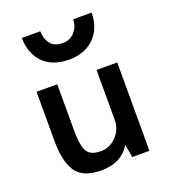

<svg xmlns="http://www.w3.org/2000/svg" viewBox="-135 -828 827 937"><g transform="rotate(-20 278.0 -360.0)"><path d="M98.6 -45.9Q64.5 -101.6 64.5 -202.1Q64.5 -288.1 64.5 -459Q69.3 -459 86.9 -459Q108.4 -459 171.9 -459Q171.9 -401.4 171.9 -228.5Q171.9 -171.9 178.7 -140.6Q184.6 -109.4 204.1 -93.8Q223.6 -79.1 262.7 -79.1Q291 -79.1 317.4 -94.7Q342.8 -111.3 359.4 -137.7Q376 -166 376 -199.2Q376 -286.1 376 -459Q402.3 -459 483.4 -459Q483.4 -344.7 483.4 0Q460.9 0 394.5 0Q391.6 -16.6 382.8 -67.4Q358.4 -28.3 320.3 -8.8Q283.2 9.8 230.5 9.8Q134.8 9.8 98.6 -45.9ZM134.8 -600.6Q86.9 -651.4 86.9 -730.5Q119.1 -730.5 182.6 -730.5Q182.6 -692.4 203.1 -665Q222.7 -638.7 267.6 -638.7Q305.7 -638.7 330.1 -667Q353.5 -695.3 353.5 -730.5Q385.7 -730.5 449.2 -730.5Q449.2 -651.4 400.4 -601.6Q350.6 -551.8 267.6 -551.8Q261.7 -551.8 254.9 -552.7Q180.7 -555.7 134.8 -600.6Z"/></g></svg>

Font: Alata=Ham
Style: Regular
Weight: 400
Designer: Spyros Zevelakis, Eben Sorkin
Version: Version 1.004